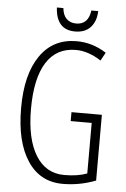

<svg xmlns="http://www.w3.org/2000/svg" viewBox="-60 -930 645 983"><g transform="rotate(5 262.5 -438.5)"><path d="M404.3 -887.2Q402.8 -834.5 374 -803.2Q345.7 -772.9 294.9 -772.9Q198.2 -772.9 191.9 -887.2H225.1Q229 -850.6 247.6 -832.5Q267.1 -814 296.9 -814Q359.4 -814 369.1 -887.2ZM313 -359.9H469.2V-22Q387.2 9.8 299.8 9.8Q183.1 9.8 118.7 -87.9Q54.2 -185.5 54.2 -358.9Q54.2 -532.2 121.1 -628.4Q187.5 -724.1 308.1 -724.1Q389.6 -724.1 460.9 -678.2L438 -636.2Q371.1 -679.2 308.1 -679.2Q208 -679.2 156.2 -596.7Q105 -514.6 105 -357.9Q105 -204.6 157.2 -120.1Q209 -36.1 304.2 -36.1Q373 -36.1 420.9 -54.2V-314H313Z"/></g></svg>

Font: Germano
Style: Regular
Weight: 300
Width: 3
Foundry: Ascender Corporation
Version: Version 1.10; ttfautohint (v1.5)